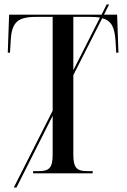

<svg xmlns="http://www.w3.org/2000/svg" viewBox="-20 -780 570 864"><path d="M42 64H54L217 -259V-86C217 -26 203 -10 155 -10H129V0H397V-10H372C324 -10 310 -26 310 -86V-442L440 -698C482 -687 496 -657 500 -594L503 -543H513L507 -714H448L471 -760H460L437 -714H21L15 -543H25L28 -594C32 -678 57 -704 142 -704H217V-282ZM310 -704H385C403 -704 417 -703 430 -701L310 -464Z"/></svg>

Font: Noto Serif Display Condensed
Style: Regular
Weight: 400
Width: 3
Designer: Monotype Design Team
Foundry: Monotype Imaging Inc.
Version: Version 2.009